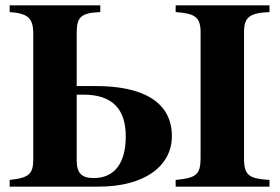

<svg xmlns="http://www.w3.org/2000/svg" viewBox="-20 -696 1044 716"><path d="M266 -343H292C398 -343 449 -290 449 -188C449 -87 407 -32 329 -32C285 -32 266 -50 266 -98ZM354 -676H16V-651C84 -646 104 -629 104 -570V-103C104 -47 89 -33 16 -25V0H347C525 0 621 -81 621 -188C621 -323 501 -375 339 -375H266V-570C266 -630 278 -648 354 -651ZM728 -106C728 -44 710 -32 635 -25V0H985V-25C909 -30 890 -41 890 -106V-576C890 -632 911 -648 985 -651V-676H635V-651C707 -646 728 -632 728 -576Z"/></svg>

Font: XITS Math
Style: Bold
Weight: 700
Designer: MicroPress Inc., with final additions and corrections provided by Coen Hoffman, Elsevier (retired)
Version: Version 1.302